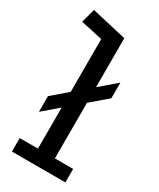

<svg xmlns="http://www.w3.org/2000/svg" viewBox="-171 -709 634 765"><g transform="rotate(30 146.0 -326.0)"><path d="M37 -263 260 -454V-382L37 -191ZM23 0V-62H107V-566L7 -588L24 -652L185 -615V-62H269V0Z"/></g></svg>

Font: Podkova
Style: Regular
Weight: 400
Designer: Ilya Yudin
Foundry: Cyreal (www.cyreal.org)
Version: Version 2.103